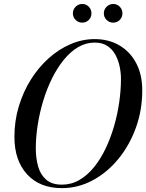

<svg xmlns="http://www.w3.org/2000/svg" viewBox="-20 -962 755 992"><path d="M300 10Q185 10 119.8 -61.5Q54.5 -133 54.5 -255Q54.5 -337 77 -412Q99.5 -487 139.2 -550.5Q179 -614 231.5 -661Q284 -708 344.8 -734Q405.5 -760 469.5 -760Q541 -760 596.5 -727.8Q652 -695.5 683.5 -636Q715 -576.5 715 -495Q715 -392.5 681.8 -301.2Q648.5 -210 590.8 -140Q533 -70 458.2 -30Q383.5 10 300 10ZM300 -8Q348.5 -8 390 -32Q431.5 -56 465.5 -98Q499.5 -140 525.5 -194.2Q551.5 -248.5 569.2 -309.8Q587 -371 596 -433.8Q605 -496.5 605 -554.5Q605 -585.5 598.2 -618.2Q591.5 -651 576.2 -679Q561 -707 534.8 -724.5Q508.5 -742 469.5 -742Q423.5 -742 383 -718Q342.5 -694 308.8 -652Q275 -610 248.2 -555.8Q221.5 -501.5 203 -440.2Q184.5 -379 174.8 -316.2Q165 -253.5 165 -195.5Q165 -144.5 177 -102Q189 -59.5 218.5 -33.8Q248 -8 300 -8ZM565 -845Q545 -845 530.8 -859Q516.5 -873 516.5 -893Q516.5 -913 530.8 -927.2Q545 -941.5 565 -941.5Q585 -941.5 598.8 -927.2Q612.5 -913 612.5 -893Q612.5 -873 598.8 -859Q585 -845 565 -845ZM405 -845Q385 -845 370.8 -859Q356.5 -873 356.5 -893Q356.5 -913 370.8 -927.2Q385 -941.5 405 -941.5Q425 -941.5 438.8 -927.2Q452.5 -913 452.5 -893Q452.5 -873 438.8 -859Q425 -845 405 -845Z"/></svg>

Font: Bodoni Moda SC
Style: Italic
Weight: 400
Italic angle: -13°
Designer: Owen Earl
Foundry: indestructible type
Version: Version 2.005